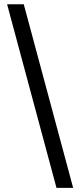

<svg xmlns="http://www.w3.org/2000/svg" viewBox="-20 -782 381 911"><path d="M248 109.4 13.7 -761.7H92.8L327.1 109.4Z"/></svg>

Font: Inter 24pt
Style: Regular
Weight: 400
Designer: Rasmus Andersson
Foundry: rsms
Version: Version 4.001;git-66647c0bb